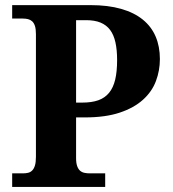

<svg xmlns="http://www.w3.org/2000/svg" viewBox="-20 -734 678 754"><path d="M607.9 -502Q607.9 -457 592.3 -415.5Q576.7 -374 541.5 -342.3Q506.3 -310.5 450.2 -291.7Q394 -272.9 313 -272.9H278.8V-112.8Q278.8 -93.3 283.2 -81.3Q287.6 -69.3 294.9 -63.2Q302.2 -57.1 312 -55.2Q321.8 -53.2 332 -53.2H393.1V0H27.8V-53.2H69.8Q81.1 -53.2 90.3 -55.4Q99.6 -57.6 106.4 -64.5Q113.3 -71.3 117.2 -84Q121.1 -96.7 121.1 -118.2V-600.1Q121.1 -620.1 117.2 -632.1Q113.3 -644 106.2 -650.4Q99.1 -656.7 89.8 -658.9Q80.6 -661.1 69.8 -661.1H27.8V-713.9H335Q404.3 -713.9 455.6 -699.2Q506.8 -684.6 540.8 -657Q574.7 -629.4 591.3 -590.3Q607.9 -551.3 607.9 -502ZM278.8 -331.1H303.2Q340.3 -331.1 366.2 -340.3Q392.1 -349.6 408.4 -369.6Q424.8 -389.6 432.4 -421.4Q439.9 -453.1 439.9 -498Q439.9 -538.1 433.3 -567.6Q426.8 -597.2 412.4 -616.5Q397.9 -635.7 374.8 -645.3Q351.6 -654.8 317.9 -654.8H278.8Z"/></svg>

Font: Droids
Style: b
Weight: 700
Foundry: Ascender Corporation
Version: Version 1.00 build 113